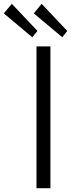

<svg xmlns="http://www.w3.org/2000/svg" viewBox="-87 -985 388 1005"><path d="M104 0H177V-742H104ZM-67 -915 82 -790 109 -823 -25 -965ZM90 -915 239 -790 265 -823 131 -965Z"/></svg>

Font: Cheyenne Sans Light
Style: Regular
Weight: 300
Designer: The Public Sans project authors (U.S. Web Design System), Libre Franklin designed by Pablo Impallari and Rodrigo Fuenzal
Foundry: The Cheyenne Sans Project Authors
Version: Version 2.007